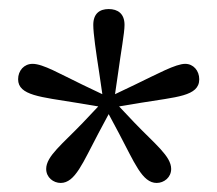

<svg xmlns="http://www.w3.org/2000/svg" viewBox="-20 -768 480 424"><path d="M220 -748C200 -748 186 -738 186 -713C186 -694 192 -653 199 -608L206 -560L162 -581C112 -605 75 -627 52 -627C33 -627 20 -612 20 -593C20 -557 70 -554 149 -541L197 -533L163 -497C118 -450 82 -423 82 -395C82 -376 98 -364 114 -364C146 -364 163 -409 197 -473L220 -516L243 -473C277 -409 294 -364 326 -364C342 -364 358 -376 358 -395C358 -423 322 -450 277 -497L243 -533L291 -541C369 -554 420 -555 420 -593C420 -612 407 -627 389 -627C368 -627 328 -605 278 -581L234 -560L241 -608C247 -653 255 -695 255 -713C255 -738 240 -748 220 -748Z"/></svg>

Font: Source Serif Variable
Style: Regular
Weight: 389
Designer: Frank Grießhammer
Foundry: Adobe Systems Incorporated
Version: Version 3.001;hotconv 1.0.111;makeotfexe 2.5.65597